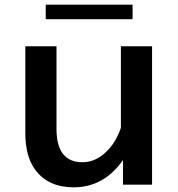

<svg xmlns="http://www.w3.org/2000/svg" viewBox="-20 -762 760 818"><path d="M174.8 -742.2H544.9V-680.2H174.8ZM87.9 -564.9H220.7V-212.9Q220.7 -70.8 331.5 -70.8Q391.1 -70.8 439.9 -122.6Q475.6 -160.2 495.1 -217.8V-564.9H627.9V24.9H503.9V-80.1Q422.9 36.1 293.5 36.1Q186.5 36.1 130.9 -37.6Q87.9 -94.7 87.9 -194.8Z"/></svg>

Font: BIZ UDPGothic
Style: Bold
Weight: 700
Designer: TypeBank Co., Ltd.
Foundry: Morisawa Inc.
Version: Version 1.051